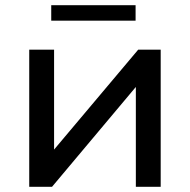

<svg xmlns="http://www.w3.org/2000/svg" viewBox="-20 -722 734 742"><path d="M93 0V-530H189V-144L514 -530H601V0H505V-386L181 0ZM178 -642V-702H504V-642Z"/></svg>

Font: MOST Montserrat Medium
Style: Regular
Weight: 500
Designer: Julieta Ulanovsky
Foundry: Julieta Ulanovsky
Version: Version 8.000;March 11, 2024;FontCreator 15.0.0.2926 64-bit